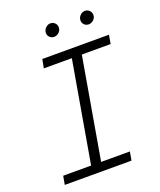

<svg xmlns="http://www.w3.org/2000/svg" viewBox="-159 -983 905 1083"><g transform="rotate(-20 293.5 -442.0)"><path d="M163.6 -710.9H564L554.7 -658.2H381.8L276.9 -51.8H449.7L440.4 0H40L49.3 -51.8H216.8L321.8 -658.2H153.8ZM232.9 -844.2Q233.4 -852.1 237.1 -859.4Q240.7 -866.7 246.3 -872.1Q252 -877.4 259 -880.9Q266.1 -884.3 274.4 -884.3Q291 -884.3 302.2 -872.6Q313.5 -860.8 312 -844.2Q311 -828.1 298.8 -816.9Q286.6 -805.7 270.5 -805.2Q253.9 -805.2 242.9 -816.4Q231.9 -827.6 232.9 -844.2ZM440.4 -843.8Q440.9 -851.6 444.3 -858.9Q447.8 -866.2 453.4 -871.6Q459 -877 466.3 -880.4Q473.6 -883.8 481.9 -883.8Q498.5 -883.8 509.5 -872.1Q520.5 -860.4 519.5 -843.8Q518.6 -827.6 506.1 -816.4Q493.7 -805.2 478 -804.7Q461.4 -804.7 450.4 -815.9Q439.5 -827.1 440.4 -843.8Z"/></g></svg>

Font: Roboto Mono Light
Style: Italic
Weight: 300
Designer: Google
Version: Version 2.000985; 2015; ttfautohint (v1.3)